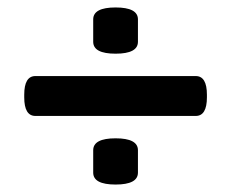

<svg xmlns="http://www.w3.org/2000/svg" viewBox="-20 -493 620 515"><path d="M290 -349Q230 -349 230 -381V-441Q230 -473 290 -473Q350 -473 350 -441V-381Q350 -349 290 -349ZM75 -182Q45 -182 45 -232V-239Q45 -289 75 -289H505Q535 -289 535 -239V-232Q535 -182 505 -182ZM290 2Q230 2 230 -30V-90Q230 -122 290 -122Q350 -122 350 -90V-30Q350 2 290 2Z"/></svg>

Font: Asap Semi Expanded
Style: Bold
Weight: 700
Width: 6
Designer: Pablo Cosgaya
Foundry: Omnibus-Type
Version: Version 3.001; ttfautohint (v1.8.4.7-5d5b)